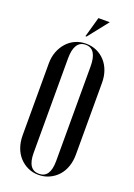

<svg xmlns="http://www.w3.org/2000/svg" viewBox="-162 -915 689 986"><g transform="rotate(20 182.5 -422.0)"><path d="M37 -547Q37 -582 48 -611Q59 -640 78.5 -662Q98 -684 124.5 -696Q151 -708 183 -708Q215 -708 241.5 -696Q268 -684 287.5 -662.5Q307 -641 317.5 -611.5Q328 -582 328 -547V-155Q328 -119 317.5 -89Q307 -59 287.5 -37.5Q268 -16 241 -3.5Q214 9 182 9Q150 9 123.5 -3.5Q97 -16 77.5 -37.5Q58 -59 47.5 -89Q37 -119 37 -155ZM121 -89Q121 3 183 3Q244 3 244 -89V-606Q244 -702 183 -702Q152 -702 136.5 -677.5Q121 -653 121 -606ZM166 -743 197 -853H259L172 -743Z"/></g></svg>

Font: Moniqa SemBd Narrow Display
Style: Regular
Weight: 600
Width: 4
Designer: Rajesh Rajput
Foundry: Rajesh Rajput
Version: Version 1.000